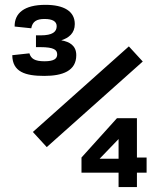

<svg xmlns="http://www.w3.org/2000/svg" viewBox="-20 -754 660 774"><path d="M163 -734.5C78.5 -734.5 38 -701.5 39 -647L106 -640C111 -668 128.5 -677.5 159.5 -677.5C192 -677.5 208.5 -667.5 208.5 -648.5C208.5 -625.5 191.5 -611.5 144 -611.5H125V-564H142.5C198.5 -564 210.5 -552.5 210.5 -534.5C210.5 -518.5 199.5 -507 159.5 -507C120 -507 105 -517.5 98.5 -539L29.5 -531.5C30 -464 82 -448 158.5 -448C232 -448 287.5 -468 287.5 -531.5C287.5 -570 261 -585.5 227 -591.5C257 -601 281.5 -620 281.5 -657C281.5 -708.5 238 -734.5 163 -734.5ZM112.5 -222 168.5 -161 555.5 -506 499.5 -567ZM308.5 -58H458V0H532V-58H571V-119H532V-277.5H451.5L308.5 -119ZM381.5 -114 458 -193.5V-114Z"/></svg>

Font: Monaspace Argon
Style: Bold
Weight: 700
Designer: Riley Cran & the Lettermatic Team
Foundry: Lettermatic
Version: Version 1.000 (Monaspace Argon)